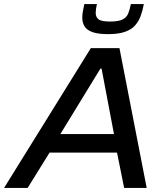

<svg xmlns="http://www.w3.org/2000/svg" viewBox="-47 -925 820 945"><path d="M-27 0 400 -688H541L675 0H564L529 -174H197L89 0ZM250 -265H514L453 -587H447ZM485 -757Q436 -757 408 -767Q380 -777 369 -795.5Q358 -814 358 -838Q358 -854 361 -870Q364 -886 368 -905H430Q427 -892 425.5 -881Q424 -870 424 -861Q424 -841 438 -830Q452 -819 495 -819Q536 -819 556 -829Q576 -839 584 -858.5Q592 -878 597 -905H661Q655 -872 645 -845.5Q635 -819 617 -799Q599 -779 567 -768Q535 -757 485 -757Z"/></svg>

Font: Saira SemiExpanded Medium
Style: Italic
Weight: 500
Width: 6
Italic angle: -12°
Designer: Hector Gatti with collaboration of the Omnibus-Type team
Foundry: Omnibus-Type
Version: Version 1.101